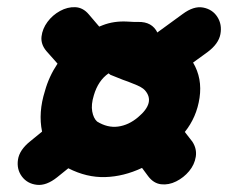

<svg xmlns="http://www.w3.org/2000/svg" viewBox="-20 -606 634 534"><path d="M139 -113 170 -138Q221 -112 272.5 -113.5Q324 -115 375 -139L392 -116Q407 -96 428 -93.5Q449 -91 470 -101.5Q491 -112 506 -130Q521 -148 524.5 -170Q528 -192 515 -212L494 -239Q527 -280 535 -334Q543 -388 517 -432L557 -461Q588 -484 593 -511Q598 -538 584.5 -559Q571 -580 545 -585Q519 -590 488 -567L418 -516V-515Q403 -546 364 -545H353Q335 -546 334 -546Q297 -548 266 -536L256 -532L227 -566Q211 -585 189.5 -586Q168 -587 147 -575.5Q126 -564 112 -545Q98 -526 95.5 -504.5Q93 -483 109 -464L140 -429Q116 -393 105 -353Q86 -293 97 -240L64 -213Q34 -189 30 -162Q26 -135 41 -115Q56 -95 82.5 -92Q109 -89 139 -113ZM250 -268Q240 -277 236.5 -296Q233 -315 241 -341Q253 -382 282 -402L287 -398Q301 -392 322 -384Q325 -383 336 -379Q347 -375 351 -373Q375 -364 383 -355Q413 -321 364 -280Q338 -258 308.5 -254Q279 -250 250 -268Z"/></svg>

Font: Balsamiq Sans
Style: Bold Italic
Weight: 700
Italic angle: -12°
Designer: Michael Angeles
Foundry: Balsamiq SRL
Version: Version 1.020; ttfautohint (v1.8.4.7-5d5b);gftools[0.9.26]